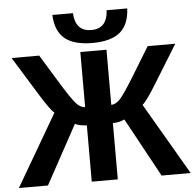

<svg xmlns="http://www.w3.org/2000/svg" viewBox="-62 -956 1030 1015"><g transform="rotate(-5 453.0 -448.0)"><path d="M383.8 0V-298.8Q368.2 -298.8 349.4 -302.7Q330.6 -306.6 321.8 -312.5L151.4 0H-2.9L219.2 -380.9Q197.3 -397.5 141.1 -489.3L18.6 -688H165L261.7 -529.8Q315.4 -442.9 337.9 -419.2Q360.4 -395.5 383.3 -395.5V-688H522V-395.5Q544.9 -395.5 567.4 -418.7Q589.8 -441.9 644 -529.8L740.7 -688H887.2L764.6 -489.3Q708.5 -397.5 686.5 -380.9L908.7 0H754.4L584 -312.5Q556.6 -298.8 522 -298.8V0ZM451.7 -730Q354 -730 305.4 -770Q256.8 -810.1 252.9 -896H362.3Q367.2 -798.8 451.7 -798.8Q536.1 -798.8 541 -896H650.4Q646.5 -809.6 597.9 -769.8Q549.3 -730 451.7 -730Z"/></g></svg>

Font: Arial
Style: Bold
Weight: 700
Designer: Steve Matteson
Foundry: Ascender Corporation
Version: Version 2.00.3